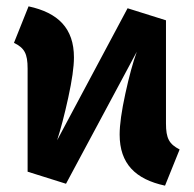

<svg xmlns="http://www.w3.org/2000/svg" viewBox="-20 -568 610 605"><path d="M503 -504 382 -542 160 -126C171 -160 183 -205 195 -260C207 -315 213 -357 213 -387C213 -479 163 -528 70 -548L24 -433C57 -417 67 -399 67 -352V-27L188 11L411 -405C399 -372 387 -328 375 -273C363 -218 357 -175 357 -144C357 -52 407 -3 500 17L546 -97C513 -114 503 -132 503 -179Z"/></svg>

Font: Fira Sans
Style: Bold
Weight: 700
Designer: Carrois Corporate & Edenspiekermann AG
Foundry: Carrois Corporate GbR & Edenspiekermann AG
Version: Version 4.203